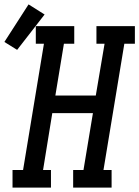

<svg xmlns="http://www.w3.org/2000/svg" viewBox="-81 -854 634 874"><path d="M-24 0V-80H24L119 -655H82V-735H257V-655H210L171 -419H355L395 -655H358V-735H533V-655H485L390 -80H427V0H252V-80H299L342 -339H157L115 -80H151V0ZM-3 -627 -61 -663 49 -834 122 -788Z"/></svg>

Font: Iosevka Curly Slab MdObl
Style: Regular
Weight: 500
Italic angle: -9°
Monospace: yes
Designer: Belleve Invis
Foundry: Belleve Invis
Version: Version 11.0.0; ttfautohint (v1.8.3)